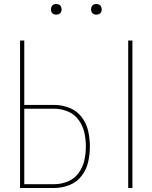

<svg xmlns="http://www.w3.org/2000/svg" viewBox="-20 -937 760 957"><path d="M619 0H640V-735H619ZM80 0H251Q289 0 326 -14.5Q363 -29 387 -60.5Q411 -92 419.5 -130Q428 -168 428 -207Q428 -246 419.5 -284Q411 -322 387 -353.5Q363 -385 326 -399.5Q289 -414 251 -414H101V-735H80ZM251 -19H101V-395H251Q285 -395 318 -381.5Q351 -368 372 -339Q393 -310 400.5 -276Q408 -242 408 -207Q408 -172 400.5 -138Q393 -104 372 -75Q351 -46 318 -32.5Q285 -19 251 -19ZM460 -864Q467 -864 474 -867Q481 -870 484 -876.5Q487 -883 487 -890Q487 -897 484 -904Q481 -911 474 -914Q467 -917 460 -917Q453 -917 446.5 -914Q440 -911 437 -904Q434 -897 434 -890Q434 -883 437 -876.5Q440 -870 446.5 -867Q453 -864 460 -864ZM260 -864Q267 -864 274 -867Q281 -870 284 -876.5Q287 -883 287 -890Q287 -897 284 -904Q281 -911 274 -914Q267 -917 260 -917Q253 -917 246.5 -914Q240 -911 237 -904Q234 -897 234 -890Q234 -883 237 -876.5Q240 -870 246.5 -867Q253 -864 260 -864Z"/></svg>

Font: Iosevka Sparkle Thin
Style: Regular
Weight: 100
Designer: Belleve Invis
Foundry: Belleve Invis
Version: Version 4.5.0; ttfautohint (v1.8.3)